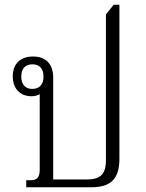

<svg xmlns="http://www.w3.org/2000/svg" viewBox="-20 -792 616 812"><path d="M91 0H365C444 0 485 -31 485 -120V-772H461L428 -731V-114C428 -54 403 -33 347 -33H205V-464C205 -521 174 -553 120 -553C65 -553 34 -521 34 -469C34 -416 67 -385 112 -385C127 -385 139 -388 148 -394V-75C148 -42 137 -30 111 -30H91ZM116 -416C87 -416 70 -435 70 -468C70 -502 87 -520 117 -520C147 -520 164 -502 164 -468C164 -435 147 -416 116 -416Z"/></svg>

Font: Noto Serif Thai SemiCondensed Light
Style: Regular
Weight: 300
Width: 4
Designer: Monotype Design Team
Foundry: Monotype Imaging Inc.
Version: Version 2.002